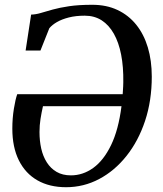

<svg xmlns="http://www.w3.org/2000/svg" viewBox="-20 -771 679 802"><path d="M87 -560 110 -710Q130 -710.5 151.2 -717Q172.5 -723.5 200.5 -731.2Q228.5 -739 268.5 -745Q308.5 -751 365.5 -751Q425 -751 471 -729.2Q517 -707.5 549 -667.8Q581 -628 597.5 -573Q614 -518 614 -451Q614 -350.5 586 -266.2Q558 -182 508.5 -119.8Q459 -57.5 394.2 -23.2Q329.5 11 256 11Q186.5 11 136.2 -17.8Q86 -46.5 58.8 -101.2Q31.5 -156 31.5 -234Q31.5 -277 38 -317Q44.5 -357 52 -377.5H492.5Q493 -385.5 493.5 -393.8Q494 -402 494.5 -410.5Q495 -419 495 -427.5Q496 -491.5 486 -542.8Q476 -594 455.5 -630.2Q435 -666.5 404.8 -686Q374.5 -705.5 334 -705.5Q296.5 -705.5 267.2 -698Q238 -690.5 217.8 -678.8Q197.5 -667 186 -653L149 -560ZM487.5 -327.5H159.5Q153.5 -301 149.2 -274.2Q145 -247.5 145 -219.5Q145 -183 152.2 -150.5Q159.5 -118 175.5 -92.8Q191.5 -67.5 216.5 -53Q241.5 -38.5 276 -38.5Q326.5 -38.5 369.8 -69.8Q413 -101 444 -165Q475 -229 487.5 -327.5Z"/></svg>

Font: Merriweather 36pt Medium
Style: Italic
Weight: 500
Italic angle: -7.8°
Version: Version 2.101